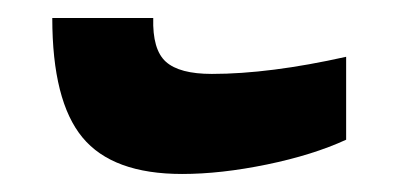

<svg xmlns="http://www.w3.org/2000/svg" viewBox="-20 -380 441 213"><path d="M38 -360H150Q149 -325 164 -311.5Q179 -298 215 -298Q279 -298 364 -317V-225Q327 -208 276 -197.5Q225 -187 182 -187Q105 -187 71.5 -227.5Q38 -268 38 -360Z"/></svg>

Font: Noto Sans Armenian SmBd Narrow
Style: Regular
Weight: 600
Width: 4
Designer: Monotype Design team
Foundry: Monotype Imaging Inc.
Version: Version 1.000